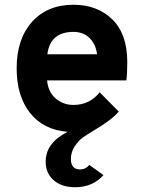

<svg xmlns="http://www.w3.org/2000/svg" viewBox="-20 -543 600 807"><path d="M296 244Q239 244 205.5 214.5Q172 185 172 136Q172 58 264 11Q163 3 106.5 -68Q50 -139 50 -256Q50 -379 114.5 -451Q179 -523 289 -523Q389 -523 452 -461.5Q515 -400 515 -282Q515 -233 511 -205H178Q182 -157 213.5 -129.5Q245 -102 289 -102Q357 -102 399 -155L479 -74Q452 -41 380 2Q345 23 328 35Q311 47 294.5 71.5Q278 96 278 125Q278 169 316 169Q341 169 355 150L415 193Q369 244 296 244ZM179 -315H388Q382 -359 355.5 -384Q329 -409 289 -409Q191 -409 179 -315Z"/></svg>

Font: ReCut ExtraBold
Style: Regular
Weight: 800
Designer: Giant Group (for alternate capitals set)
Version: Version 2.002;FEAKit 1.0